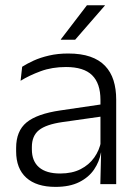

<svg xmlns="http://www.w3.org/2000/svg" viewBox="-20 -702 526 732"><path d="M423 0H362.5L365.5 -121.5L363 -131V-288.5V-321Q363 -384 331.2 -415.2Q299.5 -446.5 231.5 -446.5Q178.5 -446.5 135 -430.5Q91.5 -414.5 58.5 -394L64.5 -447.5Q82.5 -459 108 -470.8Q133.5 -482.5 166.8 -490.2Q200 -498 240 -498Q289 -498 323.8 -486Q358.5 -474 380.5 -451Q402.5 -428 412.8 -395.5Q423 -363 423 -322.5ZM191.5 10.5Q119 10.5 80.2 -24.5Q41.5 -59.5 41.5 -125V-138Q41.5 -202.5 81.2 -235.2Q121 -268 210 -281L373 -305L376 -259L217.5 -236.5Q155.5 -227.5 128.5 -205.8Q101.5 -184 101.5 -141.5V-132.5Q101.5 -87.5 129 -64Q156.5 -40.5 209.5 -40.5Q255 -40.5 287.2 -57Q319.5 -73.5 339.2 -101.2Q359 -129 365.5 -163.5L377.5 -120.5H365Q359 -86 338.8 -56Q318.5 -26 282.2 -7.8Q246 10.5 191.5 10.5ZM212 -552 311.5 -682H380V-681L266.5 -550.5H212Z"/></svg>

Font: Anek Devanagari Light
Style: Regular
Weight: 300
Designer: Kailash Malviya (Devanagari) & Yesha Goshar (Latin)
Foundry: Ek Type
Version: Version 1.003